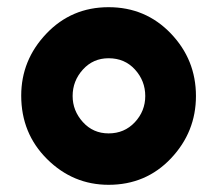

<svg xmlns="http://www.w3.org/2000/svg" viewBox="-20 -503 618 534"><path d="M39 -237Q39 -336 109 -409.5Q179 -483 282 -483Q385 -483 455 -410Q525 -337 525 -236Q525 -136 455.5 -62.5Q386 11 282 11Q183 11 111 -60.5Q39 -132 39 -237ZM182 -236Q182 -195 210.5 -163.5Q239 -132 282 -132Q326 -132 355 -163Q384 -194 384 -236Q384 -278 355.5 -309.5Q327 -341 282 -341Q239 -341 210.5 -309.5Q182 -278 182 -236Z"/></svg>

Font: Coval
Style: Heavy
Weight: 900
Foundry: Context Ltd
Version: Version 001.000